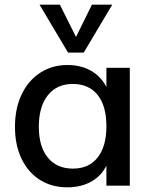

<svg xmlns="http://www.w3.org/2000/svg" viewBox="-20 -794 649 821"><path d="M535 -504V0H435V-86Q413 -41 369.5 -17Q326 7 268 7Q201 7 150.5 -25Q100 -57 72 -115.5Q44 -174 44 -252Q44 -330 72.5 -390Q101 -450 152 -483Q203 -516 268 -516Q326 -516 369 -491.5Q412 -467 435 -422V-504ZM435 -254Q435 -341 397.5 -388Q360 -435 291 -435Q223 -435 184.5 -386.5Q146 -338 146 -252Q146 -167 184.5 -120Q223 -73 292 -73Q360 -73 397.5 -120.5Q435 -168 435 -254ZM373 -774H460L338 -569H271L149 -774H236L305 -636Z"/></svg>

Font: Muli SemiBold
Style: Regular
Weight: 600
Designer: Vernon Adams
Foundry: Vernon Adams
Version: Version 2.000